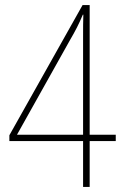

<svg xmlns="http://www.w3.org/2000/svg" viewBox="-20 -738 487 758"><path d="M437 -181V-206H334V-718H306L17 -204V-181H308V0H334V-181ZM308 -589V-206H47L257 -581C277 -615 292 -644 307 -680H309C308 -649 308 -632 308 -589Z"/></svg>

Font: Noto Sans Armenian Condensed Thin
Style: Regular
Weight: 100
Width: 3
Designer: Monotype Design Team
Foundry: Monotype Imaging Inc.
Version: Version 2.008